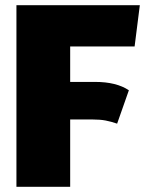

<svg xmlns="http://www.w3.org/2000/svg" viewBox="-20 -716 556 736"><path d="M249 -538V-402H345Q426 -402 474 -370L429 -242Q406 -250 385 -254Q364 -258 335 -258H249V0H43V-696H516L496 -538Z"/></svg>

Font: FiraGO Heavy
Style: Regular
Weight: 900
Designer: bBox Type
Foundry: bBox Type GmbH
Version: Version 1.001